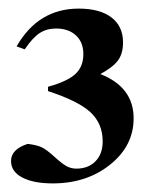

<svg xmlns="http://www.w3.org/2000/svg" viewBox="-20 -694 340 451"><path d="M38.1 -578.1 19 -585Q69.8 -673.8 165 -673.8Q214.4 -673.8 241.7 -653.1Q269 -632.3 269 -594.2Q269 -568.8 257.6 -552.7Q246.1 -536.6 215.8 -520Q293.9 -489.3 293.9 -416Q293.9 -351.6 238.8 -307.4Q183.6 -263.2 104 -263.2Q58.6 -263.2 32.2 -277.1Q5.9 -291 5.9 -315.9Q5.9 -343.3 44.9 -356Q66.4 -353.5 77.9 -348.1Q89.4 -342.8 110.8 -323.2Q127 -308.6 137.2 -303.2Q147.5 -297.9 159.2 -297.9Q187.5 -297.9 204.3 -315.2Q221.2 -332.5 221.2 -361.8Q221.2 -403.8 192.4 -430.4Q163.6 -457 92.8 -480V-490.2Q138.7 -502.9 157.2 -520.3Q175.8 -537.6 175.8 -566.9Q175.8 -594.7 158.4 -610.8Q141.1 -627 111.8 -627Q89.4 -627 73 -616.2Q56.6 -605.5 38.1 -578.1Z"/></svg>

Font: Accordance
Style: Bold
Weight: 700
Version: Version 1.2 (build January 31, 2020) Miklal Software Solutio